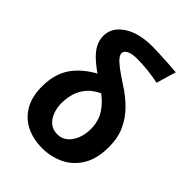

<svg xmlns="http://www.w3.org/2000/svg" viewBox="-229 -904 1028 1028"><g transform="rotate(45 285.5 -389.5)"><path d="M497.1 -781.2 463.9 -668.9Q426.8 -677.2 382.3 -681.9Q337.9 -686.5 301.8 -686.5Q260.3 -686.5 239.7 -675.8Q219.2 -665 219.2 -647.9Q219.2 -637.7 229 -623.8Q238.8 -609.9 265.9 -588.6Q293 -567.4 344.2 -534.2Q396 -501.5 437.3 -460.7Q478.5 -419.9 502.9 -367.4Q527.3 -314.9 527.3 -246.6Q527.3 -155.3 491.9 -98.1Q456.5 -41 399.7 -14.4Q342.8 12.2 278.3 12.2Q211.4 12.2 158.4 -13.4Q105.5 -39.1 74.7 -91.1Q43.9 -143.1 43.9 -222.2Q43.9 -330.1 103.3 -399.2Q162.6 -468.3 266.6 -507.8L315.9 -428.2Q260.3 -407.2 231.2 -375.2Q202.1 -343.3 191.4 -306.2Q180.7 -269 180.7 -231.9Q180.7 -197.8 191.9 -167Q203.1 -136.2 225.8 -116.9Q248.5 -97.7 283.2 -97.7Q331.1 -97.7 360.8 -140.4Q390.6 -183.1 390.6 -246.6Q390.6 -282.7 378.4 -315.9Q366.2 -349.1 335 -382.8Q303.7 -416.5 246.6 -452.6Q186 -491.2 150.6 -522.7Q115.2 -554.2 99.9 -583.7Q84.5 -613.3 84.5 -645Q84.5 -708.5 146.2 -749.8Q208 -791 312.5 -791Q332 -791 367.4 -789.3Q402.8 -787.6 439.2 -785.4Q475.6 -783.2 497.1 -781.2Z"/></g></svg>

Font: Andika
Style: Bold
Weight: 700
Designer: Victor Gaultney, Annie Olsen, Julie Remington, Don Collingsworth, Eric Hays, Becca Hirsbrunner
Foundry: SIL International
Version: Version 6.101